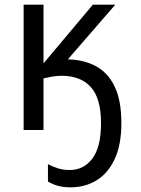

<svg xmlns="http://www.w3.org/2000/svg" viewBox="-20 -556 603 821"><path d="M282 245Q251 245 227.5 238.5Q204 232 185 220V146Q204 156 227 163.5Q250 171 278 171Q338 171 375 122Q412 73 412 -30Q412 -135 368.5 -183.5Q325 -232 243 -232Q224 -232 203.5 -228.5Q183 -225 166 -221V0H81V-536H166V-285L377 -536H473L270 -302Q338 -301 390 -273Q442 -245 470.5 -185.5Q499 -126 499 -30Q499 63 470.5 124Q442 185 393 215Q344 245 282 245Z"/></svg>

Font: Noto Sans Mono SemiCondensed
Style: Regular
Weight: 400
Width: 4
Designer: Monotype Design Team
Foundry: Monotype Imaging Inc.
Version: Version 2.014